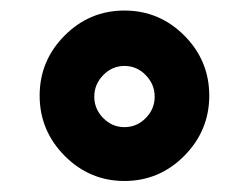

<svg xmlns="http://www.w3.org/2000/svg" viewBox="-20 -419 463 357"><path d="M155.3 -239.3Q155.3 -216.3 171.9 -199.5Q188.5 -182.6 211.4 -182.6Q234.4 -182.6 251 -199.5Q267.6 -216.3 267.6 -239.3Q267.6 -262.2 251 -279.3Q234.4 -296.4 211.4 -296.4Q188.5 -296.4 171.9 -279.3Q155.3 -262.2 155.3 -239.3ZM322.8 -129.4Q276.4 -82.5 211.4 -82.5Q146.5 -82.5 100.1 -129.4Q53.7 -176.3 53.7 -241.2Q53.7 -306.2 100.1 -352.8Q146.5 -399.4 211.4 -399.4Q276.4 -399.4 322.8 -352.8Q369.1 -306.2 369.1 -241.2Q369.1 -176.3 322.8 -129.4Z"/></svg>

Font: Samim FD-WOL
Style: Bold-FD-WOL
Weight: 700
Foundry: DejaVu fonts team - Redesigned by Saber Rastikerdar
Version: Version 4.0.5